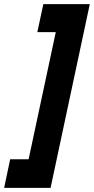

<svg xmlns="http://www.w3.org/2000/svg" viewBox="-96 -751 453 926"><path d="M-76 155 -47 17H42L173 -596H84L113 -731H337L148 155Z"/></svg>

Font: Decalotype Black Italic
Style: Regular
Weight: 900
Italic angle: -12°
Designer: Alfredo Marco Pradil
Foundry: Alfredo Marco Pradil
Version: Version 1.0